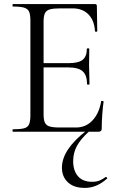

<svg xmlns="http://www.w3.org/2000/svg" viewBox="-20 -645 577 940"><path d="M462.2 0H43.4Q41.2 0 41.2 -6Q41.2 -12 43.4 -12Q80 -12 98.2 -17Q116.4 -22 122.6 -37Q128.8 -52 128.8 -81V-544Q128.8 -573 122.6 -587.5Q116.4 -602 98.2 -607.5Q80 -613 43.4 -613Q41.2 -613 41.2 -619Q41.2 -625 43.4 -625H445Q454.2 -625 454.2 -616L456.2 -492.6Q456.2 -489.8 450.8 -489.6Q445.4 -489.4 445 -492.4Q441.8 -545.8 412.6 -574.9Q383.4 -604 335.8 -604H274.6Q241 -604 223.6 -598.9Q206.2 -593.8 199.8 -579.8Q193.4 -565.8 193.4 -539V-85Q193.4 -58.8 199.6 -45Q205.8 -31.2 222.6 -26Q239.4 -20.8 272.2 -20.8H352.4Q400 -20.8 432.6 -55.2Q465.2 -89.6 475.2 -148.6Q475.4 -151.6 481.3 -150.9Q487.2 -150.2 487.2 -147.4Q483.2 -120.8 480.6 -83.7Q478 -46.6 478 -15Q478 0 462.2 0ZM406.2 -232.6Q406.2 -276.8 384.8 -295.9Q363.4 -315 313 -315H162.8V-335.8H315.6Q364.2 -335.8 384.7 -352.3Q405.2 -368.8 405.2 -406.2Q405.2 -408.4 411.1 -408.4Q417 -408.4 417 -406.2Q417 -376.4 416.5 -359.9Q416 -343.4 416 -325Q416 -302.4 417.1 -280.4Q418.2 -258.4 418.2 -232.6Q418.2 -230.6 412.2 -230.6Q406.2 -230.6 406.2 -232.6ZM404 -6 415.6 -1Q375 35.4 356.6 69.5Q338.2 103.6 338.2 143.4Q338.2 190.4 361.7 217.7Q385.2 245 431.2 245Q454.2 245 469.6 237.9Q485 230.8 496.6 222Q499.6 220 503.1 224Q506.6 228 503.6 230Q476.2 254 449.7 264.5Q423.2 275 395.6 275Q341.4 275 312.3 247.4Q283.2 219.8 283.2 176.2Q283.2 131.2 313.5 85.9Q343.8 40.6 404 -6Z"/></svg>

Font: Cormorant Garamond Light
Style: Regular
Weight: 300
Designer: Christian Thalmann (Catharsis Fonts)
Foundry: Catharsis Fonts
Version: Version 4.001